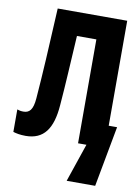

<svg xmlns="http://www.w3.org/2000/svg" viewBox="-99 -780 773 1061"><g transform="rotate(10 287.0 -249.5)"><path d="M84 10C185 10 233 -56 243 -190C253 -312 258 -418 268 -583H377V0H424L351 215H511L574 -125H527V-714H137C126 -491 118 -344 107 -205C102 -139 82 -120 49 -120C35 -120 25 -122 14 -126V0C30 5 52 10 84 10Z"/></g></svg>

Font: Noto Sans Mono SemiCondensed ExtraBold
Style: Regular
Weight: 800
Width: 4
Designer: Monotype Design Team
Foundry: Monotype Imaging Inc.
Version: Version 2.014